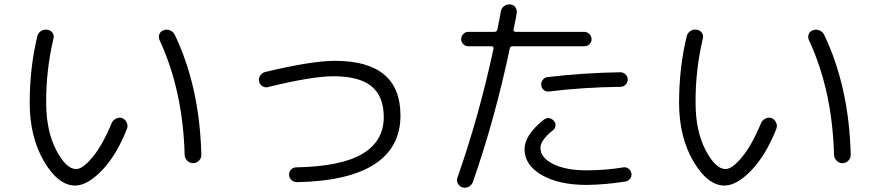

<svg xmlns="http://www.w3.org/2000/svg" viewBox="-20 -824 4040 887"><path d="M833 -108.4Q825.2 -406.2 716.8 -639.6Q710.9 -653.3 716.3 -666.5Q721.7 -679.7 736.3 -684.6Q751 -689.5 765.6 -683.6Q780.3 -677.7 787.1 -664.1Q902.3 -423.8 910.2 -108.4Q910.2 -92.8 898.9 -81.5Q887.7 -70.3 872.1 -70.3Q856.4 -70.3 845.2 -81.5Q834 -92.8 833 -108.4ZM327.1 33.2Q249 33.2 183.1 -79.1Q117.2 -191.4 117.2 -349.6Q117.2 -510.7 152.3 -656.2Q156.2 -671.9 169.4 -680.7Q182.6 -689.5 199.2 -686.5Q213.9 -684.6 222.7 -672.4Q231.4 -660.2 226.6 -644.5Q192.4 -498 193.4 -349.6Q193.4 -219.7 239.3 -131.3Q285.2 -43 332 -43Q362.3 -43 408.2 -98.6Q454.1 -154.3 496.1 -255.9Q502 -269.5 516.6 -276.4Q531.2 -283.2 544.9 -278.3Q558.6 -272.5 565.4 -257.8Q572.3 -243.2 566.4 -228.5Q517.6 -105.5 450.2 -36.1Q382.8 33.2 327.1 33.2Z M1218.8 -421.9Q1205.1 -418 1192.4 -425.8Q1179.7 -433.6 1176.8 -447.8Q1173.8 -461.9 1182.1 -474.6Q1190.4 -487.3 1204.1 -491.2Q1419.9 -543 1527.3 -543Q1830.1 -543 1830.1 -290Q1830.1 -143.6 1710.4 -65.4Q1590.8 12.7 1352.5 17.6Q1337.9 17.6 1327.1 8.3Q1316.4 -1 1315.4 -15.6Q1314.5 -29.3 1324.2 -40Q1334 -50.8 1347.7 -50.8Q1555.7 -54.7 1654.3 -113.3Q1752.9 -171.9 1752.9 -283.2Q1752.9 -378.9 1696.3 -425.3Q1639.6 -471.7 1521.5 -471.7Q1420.9 -471.7 1218.8 -421.9Z M2516.6 -401.4Q2502.9 -399.4 2492.2 -408.2Q2481.4 -417 2480.5 -429.7Q2478.5 -443.4 2487.3 -455.1Q2496.1 -466.8 2509.8 -467.8Q2671.9 -487.3 2845.7 -490.2Q2859.4 -490.2 2869.6 -480.5Q2879.9 -470.7 2879.9 -457Q2879.9 -443.4 2870.1 -433.1Q2860.4 -422.9 2846.7 -422.9Q2675.8 -420.9 2516.6 -401.4ZM2860.4 -50.8Q2873 -52.7 2883.8 -44.9Q2894.5 -37.1 2897 -22.9Q2899.4 -8.8 2890.6 2Q2881.8 12.7 2869.1 14.6Q2776.4 29.3 2690.4 30.3Q2561.5 30.3 2482.4 -15.6Q2403.3 -61.5 2403.3 -134.8Q2403.3 -199.2 2490.2 -269.5Q2515.6 -289.1 2538.1 -266.6Q2546.9 -257.8 2546.4 -245.1Q2545.9 -232.4 2536.1 -223.6Q2477.5 -176.8 2476.6 -141.6Q2476.6 -95.7 2535.2 -66.4Q2593.8 -37.1 2690.4 -37.1Q2775.4 -37.1 2860.4 -50.8ZM2117.2 42Q2103.5 38.1 2095.7 24.9Q2087.9 11.7 2092.8 -2Q2193.4 -288.1 2259.8 -598.6Q2261.7 -609.4 2251 -610.4H2142.6Q2129.9 -610.4 2120.1 -620.1Q2110.4 -629.9 2110.4 -642.6Q2110.4 -656.2 2120.1 -666.5Q2129.9 -676.8 2142.6 -676.8H2264.6Q2275.4 -676.8 2278.3 -689.5Q2280.3 -703.1 2286.1 -730.5Q2292 -757.8 2293.9 -772.5Q2296.9 -787.1 2309.1 -795.9Q2321.3 -804.7 2336.9 -803.7Q2351.6 -802.7 2360.4 -791Q2369.1 -779.3 2367.2 -763.7Q2365.2 -748 2352.5 -688.5Q2350.6 -677.7 2362.3 -676.8H2679.7Q2692.4 -676.8 2702.6 -667Q2712.9 -657.2 2712.9 -642.6Q2712.9 -629.9 2703.6 -620.1Q2694.3 -610.4 2679.7 -610.4H2348.6Q2336.9 -610.4 2335 -599.6Q2265.6 -271.5 2165 15.6Q2160.2 30.3 2146.5 38.1Q2132.8 45.9 2117.2 42Z M3833 -108.4Q3825.2 -406.2 3716.8 -639.6Q3710.9 -653.3 3716.3 -666.5Q3721.7 -679.7 3736.3 -684.6Q3751 -689.5 3765.6 -683.6Q3780.3 -677.7 3787.1 -664.1Q3902.3 -423.8 3910.2 -108.4Q3910.2 -92.8 3898.9 -81.5Q3887.7 -70.3 3872.1 -70.3Q3856.4 -70.3 3845.2 -81.5Q3834 -92.8 3833 -108.4ZM3327.1 33.2Q3249 33.2 3183.1 -79.1Q3117.2 -191.4 3117.2 -349.6Q3117.2 -510.7 3152.3 -656.2Q3156.2 -671.9 3169.4 -680.7Q3182.6 -689.5 3199.2 -686.5Q3213.9 -684.6 3222.7 -672.4Q3231.4 -660.2 3226.6 -644.5Q3192.4 -498 3193.4 -349.6Q3193.4 -219.7 3239.3 -131.3Q3285.2 -43 3332 -43Q3362.3 -43 3408.2 -98.6Q3454.1 -154.3 3496.1 -255.9Q3502 -269.5 3516.6 -276.4Q3531.2 -283.2 3544.9 -278.3Q3558.6 -272.5 3565.4 -257.8Q3572.3 -243.2 3566.4 -228.5Q3517.6 -105.5 3450.2 -36.1Q3382.8 33.2 3327.1 33.2Z"/></svg>

Font: Rounded-X Mgen+ 1m regular
Style: Regular
Weight: 400
Designer: [Source Han Sans]
Ryoko NISHIZUKA  (kana & ideographs); Paul D. Hunt (Latin, Greek & Cyrillic); Wenlong ZHANG  (bopomofo
Version: Version 1.059.20150602